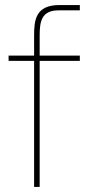

<svg xmlns="http://www.w3.org/2000/svg" viewBox="-20 -740 360 760"><path d="M115 -599V-520H14V-499H115V0H137V-499H296V-520H137V-600C137 -656 145 -699 212 -699H296V-720H215C120 -720 115 -659 115 -599Z"/></svg>

Font: Aspekta 50
Style: Regular
Weight: 50
Designer: Ivo Dolenc
Version: Version 2.000